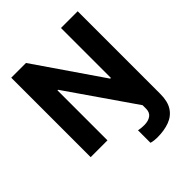

<svg xmlns="http://www.w3.org/2000/svg" viewBox="-254 -877 1243 1243"><g transform="rotate(-45 367.5 -255.5)"><path d="M538.7 0H671.5V29.1Q671.5 98.4 644.9 139.2Q618.3 180 570.1 197.8Q522 215.6 457.7 215.6Q444.6 215.6 429.9 213.8Q415.1 212 402.7 208.1V93.8Q413.4 96.2 427.2 97.7Q441.1 99.1 455.3 99.1Q492.5 99.1 515.6 82.6Q538.7 66.1 538.7 31.2ZM671.5 -727.3V0H538.7L222.3 -457.7H217V0H63.2V-727.3H198.2L512.1 -269.9H518.5V-727.3Z"/></g></svg>

Font: InterMG
Style: Bold
Weight: 700
Designer: Rasmus Andersson
Foundry: rsms
Version: Version 3.019;December 26, 2023;FontCreator 15.0.0.2955 64-b